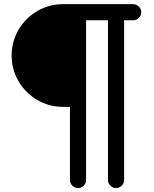

<svg xmlns="http://www.w3.org/2000/svg" viewBox="-20 -703 755 942"><path d="M323.2 179.7V-178.7H289.1Q220.7 -178.7 162.1 -212.9Q104.5 -247.1 70.8 -304.7Q37.1 -362.3 37.1 -430.7Q37.1 -499 71.3 -557.6Q105.5 -615.2 163.1 -648.9Q220.7 -682.6 289.1 -682.6H632.8Q649.4 -682.6 661.1 -670.9Q672.9 -659.2 672.9 -642.6Q672.9 -627 661.1 -615.2Q649.4 -603.5 632.8 -603.5H588.9V179.7Q588.9 196.3 577.1 208Q565.4 219.7 548.8 219.7Q533.2 219.7 521.5 208Q509.8 196.3 509.8 179.7V-603.5H402.3V179.7Q402.3 196.3 390.6 208Q378.9 219.7 362.3 219.7Q346.7 219.7 335 208Q323.2 196.3 323.2 179.7Z"/></svg>

Font: KTXP_ComRound
Style: Medium
Weight: 500
Version: Version 1.01;May 16, 2022;FontCreator 13.0.0.2683 64-bit